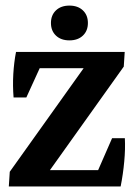

<svg xmlns="http://www.w3.org/2000/svg" viewBox="-20 -670 488 690"><path d="M11.7 0 15.1 -52.7 322.3 -483.4H428.2L424.8 -430.7L117.7 0ZM11.7 0 90.3 -58.6H415L413.1 0ZM28.8 -319.8Q25.4 -361.3 27.8 -403.8Q30.3 -446.3 37.6 -483.4L131.8 -444.8L74.7 -319.8ZM36.1 -424.8 37.6 -483.4H428.2L350.1 -424.8ZM428.7 -173.3Q430.7 -134.3 426.5 -89.4Q422.4 -44.4 413.6 0L320.3 -30.3L382.8 -173.3ZM229.5 -524.9Q199.2 -524.9 181.2 -542Q163.1 -559.1 163.1 -587.4Q163.1 -615.7 181.2 -632.8Q199.2 -649.9 229.5 -649.9Q259.8 -649.9 277.8 -632.8Q295.9 -615.7 295.9 -587.4Q295.9 -559.1 277.8 -542Q259.8 -524.9 229.5 -524.9Z"/></svg>

Font: Markazi Text
Style: Regular
Weight: 400
Designer: Borna Izadpanah (Arabic designer), Fiona Ross (Arabic design director) and Florian Runge (Latin designer)
Foundry: Borna Izadpanah and Florian Runge
Version: Version 1.000